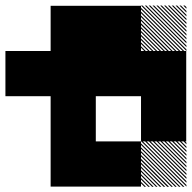

<svg xmlns="http://www.w3.org/2000/svg" viewBox="-20 -688 708 708"><path d="M667.5 -155.8 655.8 -167.5H661.7L667.5 -161.7ZM667.5 -141.7 641.7 -167.5H647.5L667.5 -147.5ZM667.5 -127.5 627.5 -167.5H633.3L667.5 -133.3ZM667.5 -113.3 613.3 -167.5H619.2L667.5 -119.2ZM667.5 -99.2 599.2 -167.5H605L667.5 -105ZM667.5 -85 585 -167.5H590.8L667.5 -90.8ZM667.5 -70.8 570.8 -167.5H576.7L667.5 -76.7ZM667.5 -56.7 556.7 -167.5H562.5L667.5 -62.5ZM667.5 -42.5 542.5 -167.5H548.3L667.5 -48.3ZM667.5 -28.3 528.3 -167.5H534.2L667.5 -34.2ZM667.5 -14.2 514.2 -167.5H520L667.5 -20ZM667.5 0 500 -167.5H505.8L667.5 -5.8ZM654.2 0.8 499.2 -154.2V-160L660 0.8ZM640 0.8 499.2 -140V-145.8L645.8 0.8ZM625.8 0.8 499.2 -125.8V-131.7L631.7 0.8ZM611.7 0.8 499.2 -111.7V-117.5L617.5 0.8ZM596.7 0.8 499.2 -96.7V-103.3L603.3 0.8ZM583.3 0.8 499.2 -83.3V-89.2L589.2 0.8ZM569.2 0.8 499.2 -69.2V-75L575 0.8ZM555 0.8 499.2 -55V-60.8L560.8 0.8ZM540.8 0.8 499.2 -40.8V-46.7L546.7 0.8ZM526.7 0.8 499.2 -26.7V-32.5L532.5 0.8ZM512.5 0.8 499.2 -12.5V-18.3L518.3 0.8ZM667.5 -655.8 655.8 -667.5H661.7L667.5 -661.7ZM667.5 -641.7 641.7 -667.5H647.5L667.5 -647.5ZM667.5 -627.5 627.5 -667.5H633.3L667.5 -633.3ZM667.5 -613.3 613.3 -667.5H619.2L667.5 -619.2ZM667.5 -599.2 599.2 -667.5H605L667.5 -605ZM667.5 -585 585 -667.5H590.8L667.5 -590.8ZM667.5 -570.8 570.8 -667.5H576.7L667.5 -576.7ZM667.5 -556.7 556.7 -667.5H562.5L667.5 -562.5ZM667.5 -542.5 542.5 -667.5H548.3L667.5 -548.3ZM667.5 -528.3 528.3 -667.5H534.2L667.5 -534.2ZM667.5 -514.2 514.2 -667.5H520L667.5 -520ZM667.5 -500 500 -667.5H505.8L667.5 -505.8ZM654.2 -499.2 499.2 -654.2V-660L660 -499.2ZM640 -499.2 499.2 -640V-645.8L645.8 -499.2ZM625.8 -499.2 499.2 -625.8V-631.7L631.7 -499.2ZM611.7 -499.2 499.2 -611.7V-617.5L617.5 -499.2ZM596.7 -499.2 499.2 -596.7V-603.3L603.3 -499.2ZM583.3 -499.2 499.2 -583.3V-589.2L589.2 -499.2ZM569.2 -499.2 499.2 -569.2V-575L575 -499.2ZM555 -499.2 499.2 -555V-560.8L560.8 -499.2ZM540.8 -499.2 499.2 -540.8V-546.7L546.7 -499.2ZM526.7 -499.2 499.2 -526.7V-532.5L532.5 -499.2ZM512.5 -499.2 499.2 -512.5V-518.3L518.3 -499.2ZM333.3 -166.7H500V0H333.3ZM166.7 -166.7H500V0H166.7ZM500 -333.3H666.7V-166.7H500ZM166.7 -333.3H333.3V0H166.7ZM500 -500H666.7V-166.7H500ZM333.3 -500H666.7V-333.3H333.3ZM166.7 -500H500V-333.3H166.7ZM166.7 -500H333.3V-166.7H166.7ZM0 -500H333.3V-333.3H0ZM333.3 -666.7H500V-333.3H333.3ZM166.7 -666.7H500V-500H166.7ZM166.7 -666.7H333.3V-333.3H166.7Z"/></svg>

Font: 0xA000-Pixelated-Mono
Style: Pixelated-Mono
Weight: 400
Version: Version 0.1